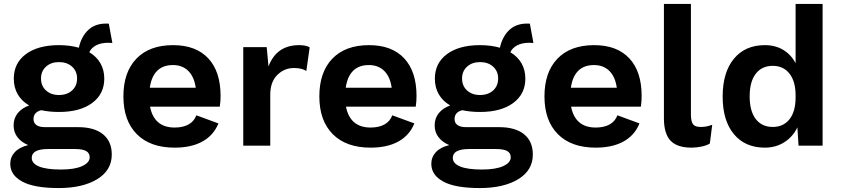

<svg xmlns="http://www.w3.org/2000/svg" viewBox="-20 -739 4266 974"><path d="M547 45Q547 125 473 170Q399 215 278 215Q153 215 92.5 182Q32 149 32 92Q32 58 55 33Q78 8 123 -3Q89 -17 69 -42.5Q49 -68 49 -103Q49 -139 70 -165Q91 -191 128 -204Q90 -226 70 -260.5Q50 -295 50 -340Q50 -419 111.5 -464.5Q173 -510 279 -510Q333 -510 380 -497Q393 -556 430.5 -589.5Q468 -623 532 -619L550 -521Q543 -522 529 -522Q492 -522 467.5 -509Q443 -496 433 -474Q470 -452 489.5 -418Q509 -384 509 -340Q509 -262 447.5 -216.5Q386 -171 279 -171Q230 -171 189 -180Q150 -170 150 -135Q150 -115 165 -104.5Q180 -94 207 -94H376Q458 -94 502.5 -58Q547 -22 547 45ZM188 -341Q188 -303 213.5 -280Q239 -257 279 -257Q320 -257 345.5 -280Q371 -303 371 -341Q371 -378 345.5 -401Q320 -424 279 -424Q239 -424 213.5 -401Q188 -378 188 -341ZM435 59Q435 38 417.5 27.5Q400 17 360 17H224Q141 17 141 62Q141 90 178 105.5Q215 121 289 121Q359 121 397 103.5Q435 86 435 59Z M1095 -198H741Q762 -92 866 -92Q909 -92 937 -108Q965 -124 976 -154L1088 -113Q1064 -53 1007.5 -21.5Q951 10 866 10Q742 10 674 -58.5Q606 -127 606 -250Q606 -373 672 -441.5Q738 -510 858 -510Q974 -510 1036.5 -443Q1099 -376 1099 -252Q1099 -224 1095 -198ZM740 -294H973Q965 -350 935 -379.5Q905 -409 857 -409Q807 -409 777.5 -380Q748 -351 740 -294Z M1551 -499 1534 -379Q1511 -394 1471 -394Q1422 -394 1386.5 -358.5Q1351 -323 1351 -259V0H1214V-500H1333L1342 -402Q1383 -510 1497 -510Q1532 -510 1551 -499Z M2089 -198H1735Q1756 -92 1860 -92Q1903 -92 1931 -108Q1959 -124 1970 -154L2082 -113Q2058 -53 2001.5 -21.5Q1945 10 1860 10Q1736 10 1668 -58.5Q1600 -127 1600 -250Q1600 -373 1666 -441.5Q1732 -510 1852 -510Q1968 -510 2030.5 -443Q2093 -376 2093 -252Q2093 -224 2089 -198ZM1734 -294H1967Q1959 -350 1929 -379.5Q1899 -409 1851 -409Q1801 -409 1771.5 -380Q1742 -351 1734 -294Z M2683 45Q2683 125 2609 170Q2535 215 2414 215Q2289 215 2228.5 182Q2168 149 2168 92Q2168 58 2191 33Q2214 8 2259 -3Q2225 -17 2205 -42.5Q2185 -68 2185 -103Q2185 -139 2206 -165Q2227 -191 2264 -204Q2226 -226 2206 -260.5Q2186 -295 2186 -340Q2186 -419 2247.5 -464.5Q2309 -510 2415 -510Q2469 -510 2516 -497Q2529 -556 2566.5 -589.5Q2604 -623 2668 -619L2686 -521Q2679 -522 2665 -522Q2628 -522 2603.5 -509Q2579 -496 2569 -474Q2606 -452 2625.5 -418Q2645 -384 2645 -340Q2645 -262 2583.5 -216.5Q2522 -171 2415 -171Q2366 -171 2325 -180Q2286 -170 2286 -135Q2286 -115 2301 -104.5Q2316 -94 2343 -94H2512Q2594 -94 2638.5 -58Q2683 -22 2683 45ZM2324 -341Q2324 -303 2349.5 -280Q2375 -257 2415 -257Q2456 -257 2481.5 -280Q2507 -303 2507 -341Q2507 -378 2481.5 -401Q2456 -424 2415 -424Q2375 -424 2349.5 -401Q2324 -378 2324 -341ZM2571 59Q2571 38 2553.5 27.5Q2536 17 2496 17H2360Q2277 17 2277 62Q2277 90 2314 105.5Q2351 121 2425 121Q2495 121 2533 103.5Q2571 86 2571 59Z M3231 -198H2877Q2898 -92 3002 -92Q3045 -92 3073 -108Q3101 -124 3112 -154L3224 -113Q3200 -53 3143.5 -21.5Q3087 10 3002 10Q2878 10 2810 -58.5Q2742 -127 2742 -250Q2742 -373 2808 -441.5Q2874 -510 2994 -510Q3110 -510 3172.5 -443Q3235 -376 3235 -252Q3235 -224 3231 -198ZM2876 -294H3109Q3101 -350 3071 -379.5Q3041 -409 2993 -409Q2943 -409 2913.5 -380Q2884 -351 2876 -294Z M3485 -159Q3485 -123 3495.5 -109Q3506 -95 3534 -95Q3551 -95 3563.5 -97.5Q3576 -100 3593 -106L3581 -11Q3565 -1 3539 4.5Q3513 10 3488 10Q3415 10 3381.5 -25.5Q3348 -61 3348 -139V-719H3485Z M4153 -719V0H4031L4025 -93Q4003 -46 3959.5 -18Q3916 10 3860 10Q3760 10 3703 -58.5Q3646 -127 3646 -249Q3646 -372 3703 -441Q3760 -510 3860 -510Q3914 -510 3954 -485.5Q3994 -461 4016 -418V-719ZM4016 -245V-256V-255Q4016 -326 3985 -365.5Q3954 -405 3900 -405Q3845 -405 3814 -365Q3783 -325 3783 -250Q3783 -175 3814 -135Q3845 -95 3900 -95Q3954 -95 3985 -134Q4016 -173 4016 -245Z"/></svg>

Font: Work Sans SemiBold
Style: Regular
Weight: 600
Designer: Wei Huang
Foundry: Wei Huang
Version: Version 1.500